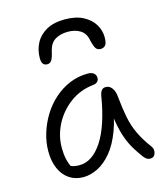

<svg xmlns="http://www.w3.org/2000/svg" viewBox="-118 -880 837 978"><g transform="rotate(-15 300.5 -390.5)"><path d="M201 10Q158 10 126.5 -11.5Q95 -33 78 -72Q61 -111 61 -163Q61 -210 75.5 -257.5Q90 -305 116 -347.5Q142 -390 179 -423Q216 -456 261 -475Q306 -494 358 -494Q376 -494 388 -485.5Q400 -477 400 -460Q400 -449 393 -441Q386 -433 370 -431Q298 -423 244.5 -382.5Q191 -342 161.5 -284Q132 -226 132 -163Q132 -131 137.5 -104.5Q143 -78 163 -36L117 -93Q139 -69 154 -61.5Q169 -54 197 -54Q265 -54 317.5 -134Q370 -214 395 -367Q398 -384 405.5 -394Q413 -404 428 -404Q448 -404 461 -386Q474 -368 476 -338Q482 -277 491.5 -229Q501 -181 521 -139Q541 -97 575 -51Q582 -42 583 -32Q584 -22 581 -13Q578 -4 571.5 1.5Q565 7 556 7Q543 7 535 1.5Q527 -4 519 -14Q500 -40 483 -67.5Q466 -95 452.5 -131.5Q439 -168 430 -219Q421 -270 419 -342L445 -341Q434 -245 409 -177.5Q384 -110 349.5 -69Q315 -28 276.5 -9Q238 10 201 10ZM316 -791Q373 -791 411.5 -771Q450 -751 469.5 -719Q489 -687 489 -651Q489 -621 480 -609.5Q471 -598 454 -598Q438 -598 429.5 -609.5Q421 -621 413 -656Q406 -693 379 -709.5Q352 -726 315 -726Q276 -726 248.5 -710Q221 -694 211 -655Q203 -618 194.5 -605.5Q186 -593 171 -593Q157 -593 149.5 -602.5Q142 -612 142 -633Q142 -676 161 -712Q180 -748 218.5 -769.5Q257 -791 316 -791Z"/></g></svg>

Font: Shantell Sans Light
Style: Regular
Weight: 300
Designer: Stephen Nixon, Anya Danilova, Shantell Martin
Foundry: Arrow Type
Version: Version 1.011;[c5ecc13dd]